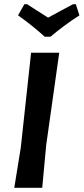

<svg xmlns="http://www.w3.org/2000/svg" viewBox="-20 -894 398 914"><path d="M341 -874 358 -821Q288 -776 220 -719H193Q140 -768 66 -821L96 -874H109Q121 -866 155.5 -844Q190 -822 209 -810Q230 -822 271.5 -844Q313 -866 328 -874ZM262 -643 200 -204 181 0H48L79 -192L128 -643Z"/></svg>

Font: Alegreya Sans
Style: Bold Italic
Weight: 700
Italic angle: -7°
Designer: Juan Pablo del Peral
Foundry: Huerta Tipografica
Version: Version 2.007